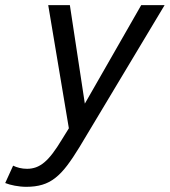

<svg xmlns="http://www.w3.org/2000/svg" viewBox="-110 -532 659 745"><path d="M-59.1 110.8Q-48.3 116.2 -34.4 119.6Q-20.5 123 -4.9 123Q13.2 123 29.5 117.2Q45.9 111.3 61.8 98.1Q77.6 85 94.2 63.2Q110.8 41.5 129.9 9.8L157.2 -34.2L77.1 -512.2H161.1L219.2 -129.9L438 -512.2H528.8L198.2 39.1Q172.4 81.5 150.1 110.8Q127.9 140.1 104.5 158.4Q81.1 176.8 54 184.8Q26.9 192.9 -7.8 192.9Q-19 192.9 -30.5 191.7Q-42 190.4 -52.7 188.5Q-63.5 186.5 -73 183.8Q-82.5 181.2 -89.8 178.2Z"/></svg>

Font: Lorenzo Sans
Style: Italic
Weight: 400
Italic angle: -12°
Foundry: Intel Corporation
Version: Version 1.00; ttfautohint (v1.5)